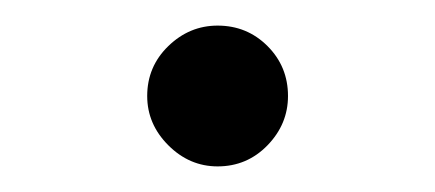

<svg xmlns="http://www.w3.org/2000/svg" viewBox="-20 -315 340 150"><path d="M95 -240Q95 -263 111.5 -279Q128 -295 150 -295Q173 -295 189 -279Q205 -263 205 -240Q205 -218 189 -201.5Q173 -185 150 -185Q128 -185 111.5 -201.5Q95 -218 95 -240Z"/></svg>

Font: Jost
Style: Regular
Weight: 400
Version: Version 3.710